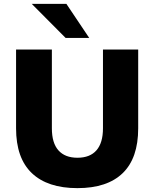

<svg xmlns="http://www.w3.org/2000/svg" viewBox="-20 -961 797 992"><path d="M380 11Q226 11 144.5 -66.5Q63 -144 63 -298V-705H248V-298Q248 -222 282 -184Q316 -146 380 -146Q445 -146 478.5 -184.5Q512 -223 512 -298V-705H694V-298Q694 -144 614 -66.5Q534 11 380 11ZM319 -765 144 -941H323L441 -765Z"/></svg>

Font: Nunito Sans 11pt Black
Style: Regular
Weight: 900
Version: Version 3.101;gftools[0.9.27]